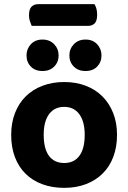

<svg xmlns="http://www.w3.org/2000/svg" viewBox="-20 -892 620 927"><path d="M133 -767Q129 -776 124.5 -789.5Q120 -803 120 -818Q120 -848 132.5 -860Q145 -872 165 -872H436Q449 -852 449 -821Q449 -791 437 -779Q425 -767 404 -767ZM545 -241Q545 -182 527 -134.5Q509 -87 475.5 -54Q442 -21 395 -3Q348 15 290 15Q232 15 184.5 -2.5Q137 -20 103.5 -53Q70 -86 52 -133.5Q34 -181 34 -241Q34 -299 52.5 -346.5Q71 -394 104.5 -427Q138 -460 185.5 -478Q233 -496 290 -496Q347 -496 394 -478Q441 -460 474.5 -426.5Q508 -393 526.5 -346Q545 -299 545 -241ZM290 -376Q243 -376 217 -341Q191 -306 191 -241Q191 -174 216.5 -139.5Q242 -105 290 -105Q338 -105 363.5 -140Q389 -175 389 -241Q389 -305 363 -340.5Q337 -376 290 -376ZM263 -624Q263 -592 241.5 -570.5Q220 -549 185 -549Q150 -549 129 -570.5Q108 -592 108 -624Q108 -656 129 -678.5Q150 -701 185 -701Q220 -701 241.5 -678.5Q263 -656 263 -624ZM470 -624Q470 -592 449 -570.5Q428 -549 393 -549Q358 -549 336.5 -570.5Q315 -592 315 -624Q315 -656 336.5 -678.5Q358 -701 393 -701Q428 -701 449 -678.5Q470 -656 470 -624Z"/></svg>

Font: Baloo Bhaina 2
Style: Bold
Weight: 700
Designer: Yesha Goshar, Manish Minz, Shuchita Grover and Ek Type
Foundry: Ek Type
Version: Version 1.640;hotconv 1.0.111;makeotfexe 2.5.65597; ttfautoh